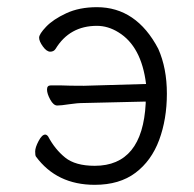

<svg xmlns="http://www.w3.org/2000/svg" viewBox="-20 -502 540 535"><path d="M244 13Q138 13 80 -66Q78 -69 78 -80Q78 -91 87.5 -109Q97 -127 106 -127Q110 -127 114 -122Q133 -86 161.5 -63Q190 -40 244 -40Q377 -40 386 -214V-219L215 -215Q195 -215 172.5 -211.5Q150 -208 139.5 -208Q129 -208 120 -224.5Q111 -241 111 -252.5Q111 -264 121 -264H151Q172 -263 214 -263L387 -268Q374 -373 310 -412Q281 -430 250 -430Q174 -430 135 -366Q130 -358 120 -358Q110 -358 99.5 -372.5Q89 -387 89 -397Q89 -407 108.5 -427.5Q128 -448 164.5 -465Q201 -482 250 -482Q360 -482 421 -366Q445 -312 445 -241Q445 -170 423.5 -112Q402 -54 357.5 -20.5Q313 13 244 13ZM151 -264ZM420 -366Q420 -366 421 -366Z"/></svg>

Font: LXGW WenKai Mono TC Light
Style: Regular
Weight: 300
Designer: LXGW / Fontworks Inc.
Foundry: LXGW / Fontworks Inc.
Version: Version 1.330